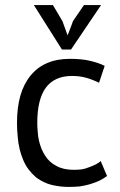

<svg xmlns="http://www.w3.org/2000/svg" viewBox="-20 -735 480 767"><path d="M382.8 -91.8Q374 -84 362.3 -78.1Q350.6 -72.3 336.9 -67.4Q323.2 -61.5 307.6 -58.6Q292 -56.6 274.4 -56.6Q253.9 -56.6 236.3 -60.5Q218.8 -64.5 205.1 -72.3Q191.4 -79.1 179.7 -89.8Q168.9 -99.6 160.2 -113.3Q151.4 -127 145.5 -141.6Q139.6 -156.2 135.7 -172.9Q131.8 -189.5 130.9 -207Q128.9 -224.6 128.9 -244.1Q128.9 -337.9 163.1 -384.8Q198.2 -431.6 267.6 -431.6Q283.2 -431.6 297.9 -429.7Q312.5 -427.7 326.2 -423.8Q339.8 -419.9 351.6 -415Q364.3 -410.2 376 -404.3Q376 -404.3 376 -405.3Q376 -405.3 376 -406.2Q376 -406.2 377 -407.2Q377 -407.2 377 -408.2Q377 -408.2 377 -409.2Q377 -410.2 377.9 -411.1Q377.9 -411.1 377.9 -412.1Q377.9 -412.1 378.9 -413.1Q378.9 -413.1 378.9 -414.1Q378.9 -414.1 378.9 -415Q378.9 -415 379.9 -416Q379.9 -416 379.9 -417Q379.9 -417 379.9 -417Q379.9 -417 379.9 -418Q379.9 -418 380.9 -418.9Q380.9 -418.9 380.9 -420.9Q380.9 -420.9 381.8 -421.9Q381.8 -421.9 381.8 -422.9Q381.8 -422.9 381.8 -422.9Q381.8 -422.9 381.8 -423.8Q381.8 -423.8 382.8 -425.8Q382.8 -425.8 382.8 -426.8Q382.8 -426.8 383.8 -427.7Q383.8 -427.7 383.8 -427.7Q383.8 -428.7 383.8 -429.7Q383.8 -429.7 384.8 -430.7Q384.8 -430.7 384.8 -430.7Q384.8 -431.6 384.8 -432.6Q384.8 -432.6 385.7 -433.6Q385.7 -433.6 385.7 -433.6Q385.7 -434.6 385.7 -435.5Q385.7 -435.5 385.7 -435.5Q385.7 -436.5 386.7 -437.5Q386.7 -437.5 386.7 -438.5Q386.7 -438.5 387.7 -439.5Q387.7 -439.5 387.7 -440.4Q387.7 -440.4 387.7 -441.4Q387.7 -441.4 387.7 -441.4Q387.7 -441.4 388.7 -443.4Q388.7 -443.4 388.7 -444.3Q388.7 -444.3 389.6 -445.3Q389.6 -445.3 389.6 -446.3Q389.6 -446.3 389.6 -447.3Q389.6 -447.3 390.6 -448.2Q390.6 -448.2 390.6 -449.2Q390.6 -449.2 390.6 -450.2Q390.6 -450.2 391.6 -451.2Q391.6 -451.2 391.6 -452.1Q391.6 -452.1 391.6 -453.1Q391.6 -453.1 391.6 -453.1Q391.6 -453.1 392.6 -455.1Q392.6 -455.1 392.6 -456.1Q392.6 -456.1 393.6 -457Q393.6 -457 393.6 -458Q393.6 -458 393.6 -459Q393.6 -459 394.5 -460Q394.5 -460 394.5 -460.9Q394.5 -460.9 394.5 -460.9Q394.5 -460.9 395.5 -462.9Q395.5 -462.9 395.5 -463.9Q395.5 -463.9 395.5 -463.9Q395.5 -464.8 396.5 -465.8Q396.5 -465.8 396.5 -466.8Q396.5 -466.8 396.5 -467.8Q396.5 -467.8 397.5 -468.8Q397.5 -468.8 397.5 -469.7Q397.5 -469.7 397.5 -470.7Q397.5 -470.7 398.4 -471.7Q385.7 -478.5 370.1 -483.4Q355.5 -488.3 338.9 -492.2Q322.3 -496.1 302.7 -498Q283.2 -500 259.8 -500Q208 -500 168.9 -483.4Q129.9 -466.8 102.5 -433.6Q75.2 -400.4 61.5 -353.5Q47.9 -305.7 47.9 -244.1Q47.9 -214.8 50.8 -188.5Q52.7 -162.1 58.6 -138.7Q64.5 -115.2 73.2 -94.7Q82 -74.2 94.7 -57.6Q107.4 -41 123 -27.3Q139.6 -14.6 159.2 -5.9Q177.7 2.9 202.1 6.8Q226.6 11.7 254.9 11.7Q277.3 11.7 297.9 9.8Q318.4 6.8 338.9 1Q358.4 -4.9 376 -12.7Q393.6 -21.5 408.2 -32.2Q408.2 -32.2 407.2 -33.2Q407.2 -33.2 406.2 -34.2Q406.2 -34.2 406.2 -35.2Q406.2 -35.2 406.2 -36.1Q406.2 -36.1 405.3 -37.1Q405.3 -37.1 405.3 -38.1Q405.3 -38.1 404.3 -39.1Q404.3 -39.1 404.3 -40Q404.3 -40 404.3 -41Q404.3 -41 403.3 -42Q403.3 -42 403.3 -43Q403.3 -43 402.3 -43.9Q402.3 -43.9 402.3 -43.9Q402.3 -43.9 402.3 -44.9Q402.3 -44.9 401.4 -45.9Q401.4 -45.9 401.4 -47.9Q401.4 -47.9 400.4 -48.8Q400.4 -48.8 400.4 -49.8Q400.4 -49.8 399.4 -49.8Q399.4 -49.8 399.4 -50.8Q399.4 -50.8 398.4 -52.7Q398.4 -52.7 398.4 -53.7Q398.4 -53.7 398.4 -53.7Q398.4 -53.7 397.5 -55.7Q397.5 -55.7 397.5 -56.6Q397.5 -56.6 396.5 -56.6Q396.5 -56.6 396.5 -57.6Q396.5 -57.6 396.5 -58.6Q396.5 -58.6 396.5 -59.6Q396.5 -59.6 395.5 -59.6Q395.5 -59.6 395.5 -60.5Q395.5 -60.5 395.5 -61.5Q395.5 -61.5 394.5 -61.5Q394.5 -61.5 394.5 -62.5Q394.5 -62.5 394.5 -63.5Q394.5 -63.5 393.6 -63.5Q393.6 -63.5 393.6 -64.5Q393.6 -64.5 393.6 -65.4Q393.6 -65.4 392.6 -66.4Q392.6 -66.4 392.6 -67.4Q392.6 -67.4 392.6 -68.4Q392.6 -68.4 391.6 -69.3Q391.6 -69.3 391.6 -70.3Q391.6 -70.3 390.6 -71.3Q390.6 -71.3 390.6 -71.3Q390.6 -71.3 390.6 -72.3Q390.6 -72.3 390.6 -73.2Q390.6 -73.2 389.6 -74.2Q389.6 -74.2 389.6 -75.2Q389.6 -75.2 388.7 -76.2Q388.7 -76.2 388.7 -77.1Q388.7 -77.1 387.7 -78.1Q387.7 -78.1 387.7 -79.1Q387.7 -79.1 386.7 -80.1Q386.7 -80.1 386.7 -81.1Q386.7 -81.1 386.7 -82Q386.7 -82 385.7 -83Q385.7 -83 385.7 -84Q385.7 -84 384.8 -85Q384.8 -85 384.8 -86.9Q384.8 -86.9 383.8 -87.9Q383.8 -87.9 383.8 -88.9Q383.8 -88.9 382.8 -89.8Q382.8 -90.8 382.8 -91.8ZM383.8 -714.8Q367.2 -714.8 315.4 -714.8Q304.7 -699.2 271.5 -650.4Q266.6 -635.7 250 -593.8Q245.1 -607.4 229.5 -650.4Q219.7 -666 191.4 -714.8Q171.9 -714.8 115.2 -714.8Q143.6 -670.9 227.5 -537.1Q236.3 -537.1 263.7 -537.1Q293.9 -582 383.8 -714.8Z"/></svg>

Font: Aptus Gothic JP
Style: Medium
Weight: 400
Designer: Fuminori Ogawa / Motoya
Version: Version 1